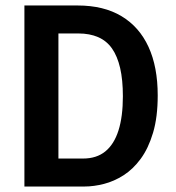

<svg xmlns="http://www.w3.org/2000/svg" viewBox="-20 -680 643 700"><path d="M133 0V-102H283Q332 -102 364 -128Q396 -154 412 -204.5Q428 -255 428 -329Q428 -389 418 -432Q408 -475 388.5 -503Q369 -531 338 -544.5Q307 -558 266 -558H133V-660H263Q358 -660 423 -621Q488 -582 521.5 -509Q555 -436 555 -332Q555 -253 538 -196Q521 -139 493 -101Q465 -63 430.5 -41Q396 -19 359 -9.5Q322 0 288 0ZM69 0V-660H193V0Z"/></svg>

Font: Bricolage Grotesque SemiCondensed SemiBold
Style: Regular
Weight: 600
Width: 4
Designer: Mathieu Triay
Foundry: Atelier Triay
Version: Version 1.001;gftools[0.9.33.dev8+g029e19f]